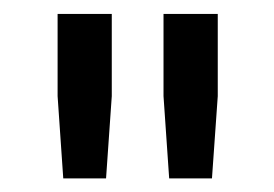

<svg xmlns="http://www.w3.org/2000/svg" viewBox="-20 -727 393 275"><path d="M214.2 -707V-589.3L222.3 -471.5H283.6L291.9 -589.3V-707ZM62.5 -707V-589.3L70.6 -471.5H131.9L140.1 -589.3V-707Z"/></svg>

Font: Estedad VF
Style: Regular
Weight: 100
Designer: Amin Abedi
Version: Version 7.3